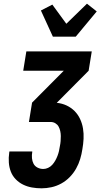

<svg xmlns="http://www.w3.org/2000/svg" viewBox="-20 -1014 545 1042"><path d="M206 8Q179 8 153.5 3.5Q128 -1 105.5 -12Q83 -23 65.5 -41Q48 -59 39 -82Q30 -105 28 -131.5Q26 -158 30 -185L31 -192H155V-189Q152 -172 153.5 -155.5Q155 -139 162 -125.5Q169 -112 183.5 -104.5Q198 -97 215 -97Q228 -97 241 -103Q254 -109 263.5 -119.5Q273 -130 280 -142.5Q287 -155 292 -168Q297 -181 300 -194Q303 -207 305 -221Q308 -235 309 -248.5Q310 -262 310 -275.5Q310 -289 307 -302.5Q304 -316 298 -327Q292 -338 280.5 -345Q269 -352 255 -352H137L154 -457L326 -630H106L123 -735H478L461 -630L288 -456Q317 -453 341.5 -441.5Q366 -430 384.5 -411.5Q403 -393 414.5 -368.5Q426 -344 430.5 -316.5Q435 -289 433.5 -260.5Q432 -232 427 -204Q423 -177 415 -150.5Q407 -124 393 -99Q379 -74 358.5 -53Q338 -32 312.5 -18Q287 -4 259.5 2Q232 8 206 8ZM267 -815 202 -957 264 -989 340 -885 452 -994 505 -952 391 -815Z"/></svg>

Font: Iosevka Term Curly XBd Obl
Style: Regular
Weight: 800
Italic angle: -9°
Designer: Belleve Invis
Foundry: Belleve Invis
Version: Version 32.3.0